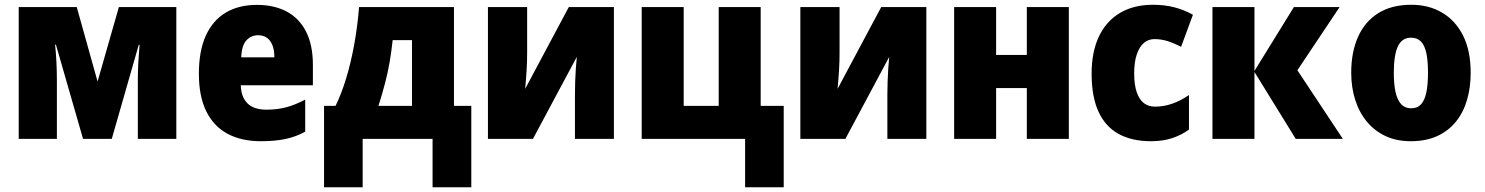

<svg xmlns="http://www.w3.org/2000/svg" viewBox="-20 -583 6232 806"><path d="M720.2 -553.2V0H558.6V-247.6Q558.6 -285.2 560.8 -323.5Q563 -361.8 565.9 -395H562.5L449.2 0H328.6L214.8 -395.5H211.4Q214.8 -360.8 216.8 -324Q218.8 -287.1 218.8 -245.1V0H58.6V-553.2H302.2L389.6 -240.7L479 -553.2Z M1058.6 -562.5Q1131.8 -562.5 1184.6 -533.9Q1237.3 -505.4 1265.4 -449.2Q1293.5 -393.1 1293.5 -310.1V-225.1H990.7Q992.2 -175.8 1018.8 -149.2Q1045.4 -122.6 1098.6 -122.6Q1143.6 -122.6 1181.4 -132.6Q1219.2 -142.6 1261.2 -165V-30.3Q1223.6 -9.3 1179.4 0.2Q1135.3 9.8 1075.2 9.8Q993.2 9.8 935.1 -21.5Q877 -52.7 845.9 -115.7Q814.9 -178.7 814.9 -273.4Q814.9 -369.6 844.2 -433.8Q873.5 -498 928 -530.3Q982.4 -562.5 1058.6 -562.5ZM1064 -435.1Q1034.2 -435.1 1014.4 -413.6Q994.6 -392.1 992.7 -342.3H1131.8Q1131.8 -372.1 1123.8 -392.8Q1115.7 -413.6 1100.6 -424.3Q1085.4 -435.1 1064 -435.1Z M1885.7 -553.2V-138.7H1958.5V203.1H1795.9V0H1502.4V203.1H1340.3V-138.7H1388.7Q1413.6 -189.5 1433.6 -255.6Q1453.6 -321.8 1467.3 -397.7Q1481 -473.6 1487.3 -553.2ZM1709.5 -414.6H1628.4Q1623 -365.7 1615.7 -322.8Q1608.4 -279.8 1596.9 -235.6Q1585.4 -191.4 1568.8 -138.7H1709.5Z M2192.9 -553.2V-364.3Q2192.9 -345.2 2192.4 -326.4Q2191.9 -307.6 2190.7 -288.8Q2189.5 -270 2188 -250.2Q2186.5 -230.5 2184.6 -210L2367.7 -553.2H2557.1V0H2393.6V-187Q2393.6 -213.4 2394.5 -240.2Q2395.5 -267.1 2397.2 -293.5Q2398.9 -319.8 2401.4 -344.2L2217.3 0H2028.3V-553.2Z M3270 203.1H3107.9V0H2673.8V-553.2H2850.1V-138.7H2997.1V-553.2H3173.3V-138.7H3270Z M3504.4 -553.2V-364.3Q3504.4 -345.2 3503.9 -326.4Q3503.4 -307.6 3502.2 -288.8Q3501 -270 3499.5 -250.2Q3498 -230.5 3496.1 -210L3679.2 -553.2H3868.7V0H3705.1V-187Q3705.1 -213.4 3706.1 -240.2Q3707 -267.1 3708.7 -293.5Q3710.4 -319.8 3712.9 -344.2L3528.8 0H3339.8V-553.2Z M4161.6 -553.2V-352.5H4290.5V-553.2H4466.8V0H4290.5V-213.4H4161.6V0H3985.4V-553.2Z M4811.5 9.8Q4732.4 9.8 4676.8 -20.3Q4621.1 -50.3 4591.8 -113.3Q4562.5 -176.3 4562.5 -273.9Q4562.5 -364.7 4593 -429.4Q4623.5 -494.1 4681.4 -528.6Q4739.3 -563 4820.3 -563Q4868.7 -563 4910.2 -552.2Q4951.7 -541.5 4987.8 -521L4938 -386.2Q4908.7 -401.9 4881.6 -410.4Q4854.5 -418.9 4826.2 -418.9Q4800.8 -418.9 4781.7 -402.6Q4762.7 -386.2 4752 -354.2Q4741.2 -322.3 4741.2 -274.4Q4741.2 -226.6 4752 -195.6Q4762.7 -164.6 4782.2 -149.9Q4801.8 -135.3 4828.6 -135.3Q4865.2 -135.3 4901.4 -147.9Q4937.5 -160.6 4971.2 -184.1V-39.1Q4939 -15.6 4899.9 -2.9Q4860.8 9.8 4811.5 9.8Z M5411.6 -553.2H5603.5L5426.3 -288.1L5617.2 0H5419.4L5246.1 -280.8V0H5069.8V-553.2H5246.1V-285.2Z M6153.8 -277.8Q6153.8 -216.8 6138.7 -164.3Q6123.5 -111.8 6092.3 -72.8Q6061 -33.7 6013.7 -12Q5966.3 9.8 5902.3 9.8Q5842.8 9.8 5796.6 -11.7Q5750.5 -33.2 5718.3 -72Q5686 -110.8 5669.2 -163.3Q5652.3 -215.8 5652.3 -277.8Q5652.3 -363.8 5680.7 -427.7Q5709 -491.7 5765.1 -527.3Q5821.3 -563 5904.8 -563Q5978 -563 6034.2 -529.8Q6090.3 -496.6 6122.1 -433.1Q6153.8 -369.6 6153.8 -277.8ZM5831.1 -276.9Q5831.1 -228.5 5838.6 -195.6Q5846.2 -162.6 5862.1 -145.5Q5877.9 -128.4 5903.8 -128.4Q5930.2 -128.4 5945.6 -145.3Q5960.9 -162.1 5967.8 -195.6Q5974.6 -229 5974.6 -277.8Q5974.6 -327.1 5967.8 -359.6Q5960.9 -392.1 5945.3 -408.4Q5929.7 -424.8 5903.3 -424.8Q5865.2 -424.8 5848.1 -388.2Q5831.1 -351.6 5831.1 -276.9Z"/></svg>

Font: Open Sans SemiCondensed ExtraBold
Style: Regular
Weight: 800
Width: 4
Designer: Monotype Design Team
Foundry: Monotype Imaging Inc.
Version: Version 3.000